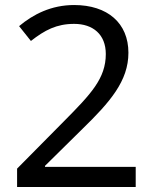

<svg xmlns="http://www.w3.org/2000/svg" viewBox="-20 -744 612 764"><path d="M520 0V-80H159V-84L308 -231C418 -338 491 -422 491 -534C491 -652 408 -724 275 -724C184 -724 112 -687 56 -640L103 -581C158 -624 205 -649 275 -649C350 -649 401 -607 401 -529C401 -432 342 -370 235 -262L48 -73V0Z"/></svg>

Font: Noto Sans Runic
Style: Regular
Weight: 400
Designer: Monotype Design Team
Foundry: Monotype Imaging Inc.
Version: Version 2.002